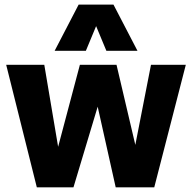

<svg xmlns="http://www.w3.org/2000/svg" viewBox="-20 -809 832 832"><path d="M139.6 2.9 6.8 -528.3H171.9L231.9 -172.9L326.2 -528.3H484.9L566.4 -181.2L634.3 -528.3H785.2L648.4 2.9H481.4L403.3 -346.7L298.3 2.9ZM216.8 -588.9 320.8 -789.1H471.7L575.7 -588.9H440.9L396.5 -695.8L352.1 -588.9Z"/></svg>

Font: Comme ExtraBold
Style: Regular
Weight: 800
Version: Version 1.000;gftools[0.9.27]